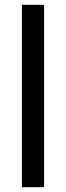

<svg xmlns="http://www.w3.org/2000/svg" viewBox="-20 -749 274 797"><path d="M71 28V-729H163V28Z"/></svg>

Font: Zen Kaku Gothic Antique
Style: Bold
Weight: 700
Designer: Yoshimichi Ohira
Foundry: Positype
Version: Version 1.001